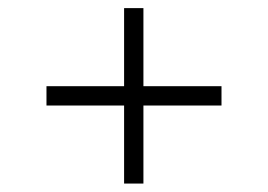

<svg xmlns="http://www.w3.org/2000/svg" viewBox="-20 -509 650 466"><path d="M281.2 -252.9H92.8V-299.8H281.2V-489.3H328.1V-299.8H517.6V-252.9H328.1V-63.5H281.2Z"/></svg>

Font: Pretendard ExtraLight
Style: Regular
Weight: 200
Designer: Base glyphs from Inter by Rasmus Andersson; Hangeul glyphs from Noto Sans CJK(Source Han Sans) by Jang Soo-young and Kan
Foundry: Kil Hyung-jin
Version: Version 1.309